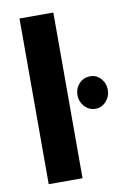

<svg xmlns="http://www.w3.org/2000/svg" viewBox="-82 -766 543 816"><g transform="rotate(-10 189.0 -357.5)"><path d="M61 0V-715H207V0ZM247 -351Q247 -380 266 -400.5Q285 -421 314 -421Q341 -421 359.5 -400.5Q378 -380 378 -351Q378 -323 359 -302Q340 -281 314 -281Q285 -281 266 -302Q247 -323 247 -351Z"/></g></svg>

Font: Mukta Malar ExtraBold
Style: Regular
Weight: 800
Designer: Aadarsh Rajan, Girish Dalvi, Yashodeep Gholap
Foundry: Ek Type
Version: Version 2.538;PS 1.000;hotconv 16.6.51;makeotf.lib2.5.65220;